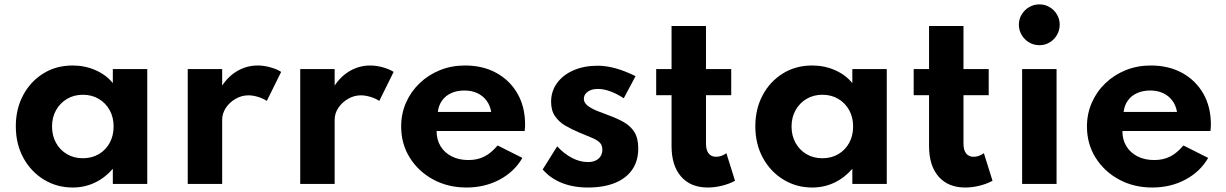

<svg xmlns="http://www.w3.org/2000/svg" viewBox="-20 -820 5467 856"><path d="M304 16Q233.5 16 175.8 -19.2Q118 -54.5 84.2 -116.2Q50.5 -178 50.5 -257Q50.5 -334 83 -395.2Q115.5 -456.5 172.8 -492.2Q230 -528 304 -528Q358.5 -528 405.8 -507.2Q453 -486.5 483 -449.5V-512H636.5V0H483V-67.5Q448 -27 402.5 -5.5Q357 16 304 16ZM349.5 -114.5Q389.5 -114.5 420.5 -132.8Q451.5 -151 469 -183Q486.5 -215 486.5 -256Q486.5 -297.5 468.8 -329.2Q451 -361 420.2 -379.2Q389.5 -397.5 349.5 -397.5Q310 -397.5 279 -379.2Q248 -361 230 -329Q212 -297 212 -256Q212 -215 229.8 -183Q247.5 -151 278.5 -132.8Q309.5 -114.5 349.5 -114.5Z M817 0V-512H970.5V-438.5Q999 -481.5 1040.2 -504.8Q1081.5 -528 1129 -528Q1156 -528 1185 -520Q1214 -512 1233.5 -499.5L1169.5 -370Q1152.5 -381.5 1129.8 -388.2Q1107 -395 1087.5 -395Q1057.5 -395 1030.5 -379.5Q1003.5 -364 987 -339.2Q970.5 -314.5 970.5 -286V0Z M1318.5 0V-512H1472V-438.5Q1500.5 -481.5 1541.8 -504.8Q1583 -528 1630.5 -528Q1657.5 -528 1686.5 -520Q1715.5 -512 1735 -499.5L1671 -370Q1654 -381.5 1631.2 -388.2Q1608.5 -395 1589 -395Q1559 -395 1532 -379.5Q1505 -364 1488.5 -339.2Q1472 -314.5 1472 -286V0Z M2060 16Q1977 16 1911.2 -19.8Q1845.5 -55.5 1807 -117Q1768.5 -178.5 1768.5 -256Q1768.5 -313 1790.2 -362.5Q1812 -412 1851 -449.2Q1890 -486.5 1941.5 -507.2Q1993 -528 2053 -528Q2133 -528 2193.2 -494.8Q2253.5 -461.5 2287.2 -402.5Q2321 -343.5 2321 -265Q2321 -258.5 2320.8 -253.8Q2320.5 -249 2319 -236H1926.5Q1926.5 -197 1944.2 -168Q1962 -139 1994 -122.8Q2026 -106.5 2068.5 -106.5Q2108.5 -106.5 2139.2 -122Q2170 -137.5 2198.5 -171.5L2309 -116Q2273 -54 2207 -19Q2141 16 2060 16ZM1932 -321H2170Q2165 -350.5 2148.8 -372Q2132.5 -393.5 2107.5 -405Q2082.5 -416.5 2051 -416.5Q2017.5 -416.5 1992 -405Q1966.5 -393.5 1951 -372Q1935.5 -350.5 1932 -321Z M2601 16Q2536 16 2484.8 -4.5Q2433.5 -25 2399.5 -64.5L2464 -167.5Q2496 -133.5 2531 -115.5Q2566 -97.5 2601 -97.5Q2620.5 -97.5 2634.8 -104Q2649 -110.5 2657.2 -122.8Q2665.5 -135 2665.5 -152.5Q2665.5 -172.5 2654.2 -184Q2643 -195.5 2620 -205.2Q2597 -215 2560.5 -230Q2529.5 -243 2501 -259.5Q2472.5 -276 2454.8 -301.5Q2437 -327 2437 -366Q2437 -413.5 2463.5 -449.8Q2490 -486 2536.8 -506.5Q2583.5 -527 2644.5 -527Q2682.5 -527 2724.2 -515.5Q2766 -504 2813.5 -480.5L2761 -382Q2696.5 -423.5 2645.5 -423.5Q2617 -423.5 2600 -411Q2583 -398.5 2583 -379.5Q2583 -361.5 2600.8 -348.2Q2618.5 -335 2644.2 -324.8Q2670 -314.5 2693.5 -306Q2732 -292 2761.8 -275Q2791.5 -258 2808.5 -230.8Q2825.5 -203.5 2825.5 -158Q2825.5 -102.5 2798.8 -63.8Q2772 -25 2721.8 -4.5Q2671.5 16 2601 16Z M3135.5 16Q3059 16 3016.5 -32.8Q2974 -81.5 2974 -169V-395.5H2905.5V-512H2974V-704H3127.5V-512H3240V-395.5H3127.5V-180Q3127.5 -151 3139.2 -136Q3151 -121 3172.5 -121Q3196.5 -121 3218.5 -137L3257 -14Q3231 0 3198.8 8Q3166.5 16 3135.5 16Z M3601 16Q3530.5 16 3472.8 -19.2Q3415 -54.5 3381.2 -116.2Q3347.5 -178 3347.5 -257Q3347.5 -334 3380 -395.2Q3412.5 -456.5 3469.8 -492.2Q3527 -528 3601 -528Q3655.5 -528 3702.8 -507.2Q3750 -486.5 3780 -449.5V-512H3933.5V0H3780V-67.5Q3745 -27 3699.5 -5.5Q3654 16 3601 16ZM3646.5 -114.5Q3686.5 -114.5 3717.5 -132.8Q3748.5 -151 3766 -183Q3783.5 -215 3783.5 -256Q3783.5 -297.5 3765.8 -329.2Q3748 -361 3717.2 -379.2Q3686.5 -397.5 3646.5 -397.5Q3607 -397.5 3576 -379.2Q3545 -361 3527 -329Q3509 -297 3509 -256Q3509 -215 3526.8 -183Q3544.5 -151 3575.5 -132.8Q3606.5 -114.5 3646.5 -114.5Z M4283.5 16Q4207 16 4164.5 -32.8Q4122 -81.5 4122 -169V-395.5H4053.5V-512H4122V-704H4275.5V-512H4388V-395.5H4275.5V-180Q4275.5 -151 4287.2 -136Q4299 -121 4320.5 -121Q4344.5 -121 4366.5 -137L4405 -14Q4379 0 4346.8 8Q4314.5 16 4283.5 16Z M4537 0V-512H4690.5V0ZM4614 -618.5Q4589 -618.5 4568.2 -630.8Q4547.5 -643 4535 -664Q4522.5 -685 4522.5 -710Q4522.5 -735 4535 -755.5Q4547.5 -776 4568.2 -788.2Q4589 -800.5 4614 -800.5Q4639 -800.5 4659.5 -788.2Q4680 -776 4692.2 -755.5Q4704.5 -735 4704.5 -710Q4704.5 -685 4692.2 -664Q4680 -643 4659.5 -630.8Q4639 -618.5 4614 -618.5Z M5117.5 16Q5034.5 16 4968.8 -19.8Q4903 -55.5 4864.5 -117Q4826 -178.5 4826 -256Q4826 -313 4847.8 -362.5Q4869.5 -412 4908.5 -449.2Q4947.5 -486.5 4999 -507.2Q5050.5 -528 5110.5 -528Q5190.5 -528 5250.8 -494.8Q5311 -461.5 5344.8 -402.5Q5378.5 -343.5 5378.5 -265Q5378.5 -258.5 5378.2 -253.8Q5378 -249 5376.5 -236H4984Q4984 -197 5001.8 -168Q5019.5 -139 5051.5 -122.8Q5083.5 -106.5 5126 -106.5Q5166 -106.5 5196.8 -122Q5227.5 -137.5 5256 -171.5L5366.5 -116Q5330.5 -54 5264.5 -19Q5198.5 16 5117.5 16ZM4989.5 -321H5227.5Q5222.5 -350.5 5206.2 -372Q5190 -393.5 5165 -405Q5140 -416.5 5108.5 -416.5Q5075 -416.5 5049.5 -405Q5024 -393.5 5008.5 -372Q4993 -350.5 4989.5 -321Z"/></svg>

Font: Spartan Thin
Style: Bold
Weight: 700
Version: Version 1.004